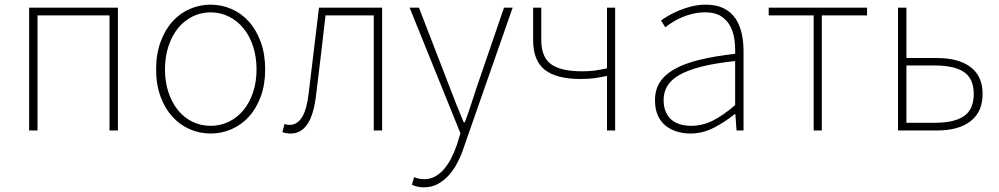

<svg xmlns="http://www.w3.org/2000/svg" viewBox="-20 -560 4287 824"><path d="M105 -527H486V0H450V-494H141V0H105Z M884 13Q837 13 794.5 -5.5Q752 -24 720 -59Q688 -94 669 -145.5Q650 -197 650 -262Q650 -328 669 -380Q688 -432 720 -467.5Q752 -503 794.5 -521.5Q837 -540 884 -540Q931 -540 973.5 -521.5Q1016 -503 1048 -467.5Q1080 -432 1099 -380Q1118 -328 1118 -262Q1118 -197 1099 -145.5Q1080 -94 1048 -59Q1016 -24 973.5 -5.5Q931 13 884 13ZM884 -20Q926 -20 962 -37.5Q998 -55 1024.5 -87Q1051 -119 1066 -163.5Q1081 -208 1081 -262Q1081 -316 1066 -361.5Q1051 -407 1024.5 -439Q998 -471 962 -489Q926 -507 884 -507Q842 -507 806 -489Q770 -471 744 -439Q718 -407 703 -361.5Q688 -316 688 -262Q688 -208 703 -163.5Q718 -119 744 -87Q770 -55 806 -37.5Q842 -20 884 -20Z M1228 13Q1216 13 1208 11.5Q1200 10 1192 7L1201 -28Q1206 -26 1211 -25Q1216 -24 1223 -24Q1256 -24 1276.5 -57.5Q1297 -91 1305 -162Q1316 -254 1327 -344.5Q1338 -435 1349 -527H1620V0H1584V-494H1377Q1367 -409 1357.5 -325.5Q1348 -242 1337 -156Q1327 -68 1299.5 -27.5Q1272 13 1228 13Z M1799 244Q1785 244 1771.5 241Q1758 238 1748 233L1757 200Q1765 204 1777 206.5Q1789 209 1801 209Q1826 209 1847 197.5Q1868 186 1885 166.5Q1902 147 1916 120Q1930 93 1941 61L1956 12L1738 -527H1778L1911 -183Q1924 -149 1939.5 -109.5Q1955 -70 1970 -35H1975Q1988 -70 2001 -109.5Q2014 -149 2025 -183L2143 -527H2180L1970 74Q1960 105 1944.5 135.5Q1929 166 1908 190Q1887 214 1860 229Q1833 244 1799 244Z M2585 -234Q2568 -231 2555.5 -228.5Q2543 -226 2531 -224.5Q2519 -223 2505 -222Q2491 -221 2472 -221Q2368 -221 2318 -260.5Q2268 -300 2268 -388V-527H2303V-388Q2303 -315 2345 -284.5Q2387 -254 2478 -254Q2507 -254 2531 -257Q2555 -260 2585 -267V-527H2620V0H2585Z M2943 13Q2912 13 2884.5 4.5Q2857 -4 2836 -21Q2815 -38 2803 -65Q2791 -92 2791 -130Q2791 -174 2811.5 -206.5Q2832 -239 2874 -263Q2916 -287 2981 -303Q3046 -319 3135 -329Q3136 -361 3131.5 -392.5Q3127 -424 3113 -449.5Q3099 -475 3073.5 -491Q3048 -507 3007 -507Q2979 -507 2953.5 -501Q2928 -495 2906 -485.5Q2884 -476 2866 -464.5Q2848 -453 2835 -443L2817 -472Q2829 -481 2848.5 -492.5Q2868 -504 2893 -514.5Q2918 -525 2947.5 -532.5Q2977 -540 3009 -540Q3055 -540 3086.5 -524Q3118 -508 3136.5 -480.5Q3155 -453 3163 -417Q3171 -381 3171 -341V0H3141L3136 -70H3133Q3092 -37 3044 -12Q2996 13 2943 13ZM2946 -20Q2994 -20 3038.5 -42Q3083 -64 3135 -109V-298Q3049 -289 2990.5 -274Q2932 -259 2896 -238.5Q2860 -218 2844 -191Q2828 -164 2828 -131Q2828 -101 2837.5 -79.5Q2847 -58 2863 -45Q2879 -32 2900.5 -26Q2922 -20 2946 -20Z M3472 -494H3279V-527H3701V-494H3507V0H3472Z M3834 -527H3870V-311H4001Q4094 -311 4145.5 -272Q4197 -233 4197 -157Q4197 -80 4145.5 -40Q4094 0 4001 0H3834ZM3990 -33Q4076 -33 4117.5 -62Q4159 -91 4159 -157Q4159 -222 4117.5 -250.5Q4076 -279 3990 -279H3870V-33Z"/></svg>

Font: SpoqaHanSansJP-Thin
Style: Regular
Weight: 250
Designer: [Source Han Sans]
Ryoko NISHIZUKA  (kana & ideographs); Paul D. Hunt (Latin, Greek & Cyrillic); Wenlong ZHANG  (bopomofo
Foundry: Spoqa (http://bi.spoqa.com)
Version: Version 1.002.20150607